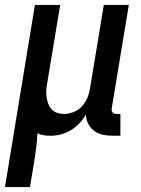

<svg xmlns="http://www.w3.org/2000/svg" viewBox="-51 -540 571 775"><path d="M-31 215 90 -520H192L140 -207Q137 -193 136 -178Q135 -163 137 -149Q139 -135 143.5 -122Q148 -109 157 -99Q166 -89 179.5 -84.5Q193 -80 207 -80Q226 -80 245.5 -87.5Q265 -95 279 -110Q293 -125 301 -143.5Q309 -162 312 -181L368 -520H469L400 -103Q399 -98 400 -93.5Q401 -89 403.5 -86Q406 -83 410.5 -81.5Q415 -80 419 -80H435V8H405Q384 8 364.5 4Q345 0 329.5 -11.5Q314 -23 305 -40.5Q296 -58 296 -78Q285 -59 269.5 -42.5Q254 -26 235 -14.5Q216 -3 194.5 2.5Q173 8 152 8Q139 8 125.5 6Q112 4 100 -2Q99 26 95.5 53Q92 80 88 107L70 215Z"/></svg>

Font: Iosevka SS04 Semibold Oblique
Style: Regular
Weight: 600
Italic angle: -9°
Monospace: yes
Designer: Belleve Invis
Foundry: Belleve Invis
Version: Version 19.0.0; ttfautohint (v1.8.4)